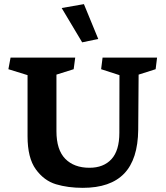

<svg xmlns="http://www.w3.org/2000/svg" viewBox="-20 -882 790 915"><path d="M371.6 -680.2 448.2 -696.3 379.9 -862.3 273.9 -843.8ZM111.3 -232.4Q111.3 -129.4 150.6 -75.2Q189.9 -21 246.8 -3.9Q303.7 13.2 374.5 13.2Q506.3 13.2 571.8 -54.9Q637.2 -123 638.7 -263.7L640.6 -526.4L721.7 -552.2L728.5 -607.4H468.8L461.9 -552.2L549.3 -523.9L548.8 -249Q548.8 -164.6 511.2 -123.5Q473.6 -82.5 406.2 -82.5Q333 -82.5 291 -125.2Q249 -168 249 -256.8V-526.4L331.1 -552.2L338.4 -607.4H30.3L20 -552.2L111.3 -523.9Z"/></svg>

Font: Neuton
Style: Bold
Weight: 700
Designer: Brian M Zick
Foundry: Brian M Zick
Version: Version 1.560